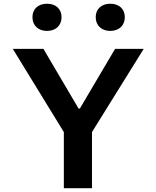

<svg xmlns="http://www.w3.org/2000/svg" viewBox="-20 -986 818 1006"><path d="M462 0V-294L733 -730H583L398.5 -417.5H391.5L207.5 -730H47L314.5 -294V0ZM150 -896C150 -852 181 -824 226.5 -824C271.5 -824 302.5 -852 302.5 -896C302.5 -939.5 271.5 -966.5 226.5 -966.5C181 -966.5 150 -939.5 150 -896ZM481.5 -896C481.5 -852 512.5 -824 558 -824C603 -824 634 -852 634 -896C634 -939.5 603 -966.5 558 -966.5C512.5 -966.5 481.5 -939.5 481.5 -896Z"/></svg>

Font: Monaspace Neon Wide
Style: Bold
Weight: 700
Width: 7
Designer: Riley Cran & the Lettermatic Team
Foundry: Lettermatic
Version: Version 1.000 (Monaspace Neon)